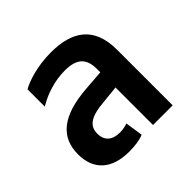

<svg xmlns="http://www.w3.org/2000/svg" viewBox="-139 -671 822 822"><g transform="rotate(-45 272.5 -260.0)"><path d="M205 9C238 9 270 5 293 -5L281 -85C268 -81 252 -77 236 -77C190 -77 162 -98 162 -142C162 -187 191 -212 278 -219L357 -227V0H476V-337C476 -478 393 -529 268 -529C185 -529 119 -507 85 -488V-383C130 -411 192 -432 254 -432C325 -432 357 -405 357 -339V-319L264 -312C108 -300 41 -240 41 -138C41 -44 99 9 205 9Z"/></g></svg>

Font: Noto Sans Thai UI SemCond SemBd
Style: Regular
Weight: 600
Width: 4
Designer: Monotype Design Team
Foundry: Monotype Imaging Inc.
Version: Version 2.000